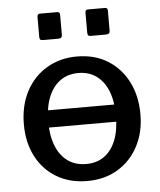

<svg xmlns="http://www.w3.org/2000/svg" viewBox="-53 -788 706 845"><g transform="rotate(-5 299.5 -366.0)"><path d="M243 -729V-642Q243 -633 239 -629Q235 -625 224 -625H159Q149 -625 146 -628.5Q143 -632 143 -640V-728Q143 -742 155 -742H231Q243 -742 243 -729ZM454 -729V-642Q454 -633 450 -629Q446 -625 435 -625H370Q361 -625 358 -628.5Q355 -632 355 -640V-728Q355 -742 366 -742H443Q454 -742 454 -729ZM484 -239H111V-315H484ZM299 10Q222 10 164 -24.5Q106 -59 74 -120.5Q42 -182 42 -262Q42 -345 75 -407.5Q108 -470 166.5 -505Q225 -540 300 -540Q378 -540 435.5 -504.5Q493 -469 525 -406.5Q557 -344 557 -263Q557 -183 524.5 -121.5Q492 -60 434 -25Q376 10 299 10ZM301 -65Q348 -65 381 -89Q414 -113 431.5 -157.5Q449 -202 449 -265Q449 -328 431.5 -373Q414 -418 380.5 -442.5Q347 -467 300 -467Q253 -467 219.5 -442.5Q186 -418 168 -373Q150 -328 150 -265Q150 -202 168 -157.5Q186 -113 219.5 -89Q253 -65 301 -65Z"/></g></svg>

Font: Libre Franklin Medium
Style: Regular
Weight: 500
Designer: Pablo Impallari, Rodrigo Fuenzalida, Nhung Nguyen
Foundry: Impallari Type
Version: Version 3.000